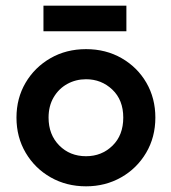

<svg xmlns="http://www.w3.org/2000/svg" viewBox="-20 -650 601 676"><path d="M283 6Q214 6 158.5 -25.5Q103 -57 70.5 -112Q38 -167 38 -236Q38 -304 70 -358.5Q102 -413 157.5 -445Q213 -477 283 -477Q353 -477 408.5 -445Q464 -413 495.5 -358.5Q527 -304 527 -236Q527 -167 494.5 -112Q462 -57 406.5 -25.5Q351 6 283 6ZM283 -100Q338 -100 376 -137Q414 -174 414 -236Q414 -298 375.5 -334.5Q337 -371 283 -371Q247 -371 217 -354.5Q187 -338 169 -307.5Q151 -277 151 -236Q151 -176 188.5 -138Q226 -100 283 -100ZM133 -540V-630H425V-540Z"/></svg>

Font: Lil Grotesk Bold
Style: Regular
Weight: 700
Designer: Bastien Sozeau
Foundry: NBR — Bastien Sozeau
Version: Version 4.002; ttfautohint (v1.8.4.7-5d5b)